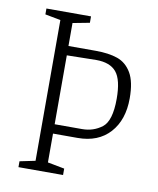

<svg xmlns="http://www.w3.org/2000/svg" viewBox="-71 -651 582 708"><g transform="rotate(10 219.5 -297.0)"><path d="M406 -321Q406 -240 362.5 -192Q319 -144 242 -144H150V-36L213 -24V0H46V-22L104 -34V-561L46 -572V-594H213V-570L150 -558V-472H252Q301 -472 334 -460.5Q367 -449 386.5 -416Q406 -383 406 -321ZM359 -311Q359 -382 335.5 -410.5Q312 -439 260 -439L150 -437V-179H253Q295 -179 327 -203.5Q359 -228 359 -311Z"/></g></svg>

Font: Grenze ExtraLight
Style: Regular
Weight: 275
Designer: Renata Polastri
Foundry: Omnibus-Type
Version: Version 1.002; ttfautohint (v1.8)